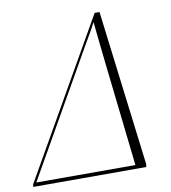

<svg xmlns="http://www.w3.org/2000/svg" viewBox="-131 -784 759 853"><g transform="rotate(-10 249.0 -357.0)"><path d="M-50 0 -48 -12 353 -714H375L462 -12L460 0ZM-33 -17H414L360 -497Q355 -548 349.5 -594.5Q344 -641 341 -675Q332 -656 316.5 -629.5Q301 -603 284 -573.5Q267 -544 253 -519Z"/></g></svg>

Font: Noto Serif Display SemiCondensed ExtraLight
Style: Italic
Weight: 200
Width: 4
Italic angle: -12°
Designer: Monotype Design Team
Foundry: Monotype Imaging Inc.
Version: Version 2.009